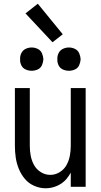

<svg xmlns="http://www.w3.org/2000/svg" viewBox="-20 -1003 540 1031"><path d="M150 -623Q133 -623 117.5 -630Q102 -637 94.5 -652.5Q87 -668 88 -685Q87 -702 94.5 -717.5Q102 -733 117.5 -740.5Q133 -748 150 -748Q167 -748 182.5 -740.5Q198 -733 205 -717.5Q212 -702 213 -685Q212 -668 205 -652.5Q198 -637 182.5 -630Q167 -623 150 -623ZM350 -623Q333 -623 317.5 -630Q302 -637 294.5 -652.5Q287 -668 288 -685Q287 -702 294.5 -717.5Q302 -733 317.5 -740.5Q333 -748 350 -748Q367 -748 382.5 -740.5Q398 -733 405 -717.5Q412 -702 413 -685Q412 -668 405 -652.5Q398 -637 382.5 -630Q367 -623 350 -623ZM225 8Q194 8 164 -5Q134 -18 113.5 -42.5Q93 -67 81 -96.5Q69 -126 64.5 -157Q60 -188 60 -220V-530H140V-220Q140 -193 145 -166.5Q150 -140 163 -116.5Q176 -93 199.5 -78.5Q223 -64 250 -64Q277 -64 300.5 -78.5Q324 -93 337 -116.5Q350 -140 355 -166.5Q360 -193 360 -220V-530H440V0H360V-76Q350 -58 337 -42Q316 -18 286.5 -5Q257 8 225 8ZM262 -776 117 -931 183 -983 317 -819Z"/></svg>

Font: Iosevka SS01
Style: Regular
Weight: 400
Monospace: yes
Designer: Belleve Invis
Foundry: Belleve Invis
Version: 2.3.3; ttfautohint (v1.8.3)